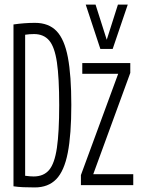

<svg xmlns="http://www.w3.org/2000/svg" viewBox="-20 -810 615 840"><path d="M132 10Q105 10 81.5 9Q58 8 39 5V-703Q87 -710 133 -710Q193 -710 227.5 -674Q262 -638 277 -559Q292 -480 292 -351Q292 -221 276.5 -141.5Q261 -62 226 -26Q191 10 132 10ZM127 -38Q171 -38 195 -66.5Q219 -95 229 -163.5Q239 -232 239 -350Q239 -470 229 -537.5Q219 -605 195 -633Q171 -661 129 -661Q109 -661 90 -658V-41Q113 -38 127 -38ZM334 0V-44L497 -487H340V-534H550V-491L388 -48H563V0ZM539 -790 473 -596H419L355 -790H398L447 -636L496 -790Z"/></svg>

Font: Georama Extra Condensed Light
Style: Regular
Weight: 300
Width: 2
Designer: Jean-Baptiste Levee
Foundry: Production Type
Version: Version 1.000